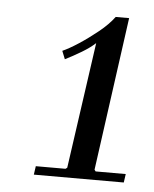

<svg xmlns="http://www.w3.org/2000/svg" viewBox="-39 -756 377 470"><g transform="rotate(5 150.0 -521.0)"><path d="M211 -341H285L282 -320H61L64 -341H137L141 -344L185 -654Q172 -642 152 -630Q132 -618 112 -608L104 -628Q120 -635 143 -650Q166 -665 189.5 -684Q213 -703 227 -722H260L208 -345Z"/></g></svg>

Font: Brygada 1918
Style: Italic
Weight: 400
Italic angle: -8°
Designer: Mateusz Machalski | Borys Kosmynka | Przemek Hoffer
Foundry: NIEPODLEGLA 2018
Version: Version 3.006